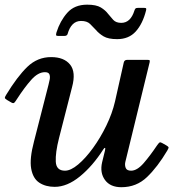

<svg xmlns="http://www.w3.org/2000/svg" viewBox="-23 -770 773 802"><path d="M2.5 -373.5Q49 -450 91.2 -490.8Q133.5 -531.5 190.5 -531.5Q244.5 -531.5 269.8 -500.2Q295 -469 278 -406L223.5 -193Q208 -132 210 -94.5Q212 -57 248.5 -57Q272.5 -57 303.5 -83Q334.5 -109 365.5 -151.8Q396.5 -194.5 421.2 -245.5Q446 -296.5 457.5 -346.5L494 -509Q496.5 -520 508.5 -520H590.5Q600 -520 601.8 -518.5Q603.5 -517 602 -509.5L500.5 -93.5Q497.5 -80.5 502 -68.8Q506.5 -57 524.5 -57Q549.5 -57 576.8 -88.2Q604 -119.5 632.5 -162Q639.5 -172 643 -174.5Q646.5 -177 653.5 -173L670.5 -163.5Q679 -158.5 680.8 -155.5Q682.5 -152.5 676 -141.5Q635.5 -73 591.2 -30.5Q547 12 484 12Q437.5 12 415.5 -18.2Q393.5 -48.5 403.5 -92L415.5 -141Q418 -151.5 415.5 -152.2Q413 -153 408.5 -146Q364.5 -77 311 -33.2Q257.5 10.5 205.5 10.5Q167.5 10.5 141 -7Q114.5 -24.5 107.2 -65.8Q100 -107 119 -179L179.5 -415.5Q182 -425 184.5 -437.5Q187 -450 183.5 -459.2Q180 -468.5 164.5 -468.5Q136 -468.5 107.5 -436.5Q79 -404.5 47 -355Q41.5 -346 37.2 -341.5Q33 -337 25 -341.5L7 -352Q-2.5 -358 -2.8 -361.2Q-3 -364.5 2.5 -373.5ZM466.5 -606.5Q429 -606.5 409.5 -618.2Q390 -630 377 -645.5Q366 -657.5 353.2 -670Q340.5 -682.5 315.5 -682.5Q274.5 -682.5 259 -627Q256 -620 246.5 -620H220Q211.5 -620 211.2 -623.8Q211 -627.5 213 -635Q228 -682.5 258 -716.5Q288 -750.5 341 -750.5Q379 -750.5 398.2 -738.8Q417.5 -727 429 -711.5Q438.5 -699.5 450 -687Q461.5 -674.5 483.5 -674.5Q522.5 -674.5 538.5 -726Q540.5 -732 543 -734.5Q545.5 -737 552.5 -737H580Q586.5 -737 587.5 -734.5Q588.5 -732 587 -726Q573 -670.5 544 -638.5Q515 -606.5 466.5 -606.5Z"/></svg>

Font: Besley* Medium
Style: Italic
Weight: 500
Italic angle: -13°
Designer: Owen Earl
Foundry: indestructible type*
Version: Version 3.000; ttfautohint (v1.8.3)